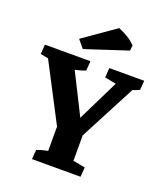

<svg xmlns="http://www.w3.org/2000/svg" viewBox="-125 -745 711 829"><g transform="rotate(20 231.0 -330.0)"><path d="M173.3 -168 31.7 -439.9 61.5 -427.7 -0.5 -439.5 2.9 -483.4H211.9L208.5 -439.5Q189 -430.7 147 -422.9L155.8 -435.1L272.9 -201.7L289.6 -170.4ZM220.7 -170.9 353 -439.9 363.8 -426.3 295.4 -439.5 298.8 -483.4H459L455.6 -440.4Q446.3 -435.5 431.2 -430.7Q416 -425.8 397.9 -421.9L430.7 -439.9L289.6 -170.4ZM172.9 -7.3V-202.1H290V-7.3ZM119.1 0 122.6 -43Q136.7 -48.8 154.5 -53.2Q172.4 -57.6 191.4 -60.5L172.9 -12.2V-88.9H290V-12.2L272.9 -57.6L345.7 -43.9L342.3 0ZM163.1 -521.5 132.8 -557.6 279.8 -660.2Q330.1 -640.1 359.4 -609.4L356.9 -585Z"/></g></svg>

Font: Markazi Text
Style: Regular
Weight: 400
Designer: Borna Izadpanah (Arabic designer), Fiona Ross (Arabic design director) and Florian Runge (Latin designer)
Foundry: Borna Izadpanah and Florian Runge
Version: Version 1.000